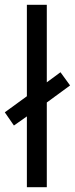

<svg xmlns="http://www.w3.org/2000/svg" viewBox="-37 -780 312 800"><path d="M75 0H158V-353L255 -424L215 -479L158 -437V-760H75V-379L-17 -312L21 -257L75 -295Z"/></svg>

Font: Noto Sans Gujarati UI Condensed
Style: Regular
Weight: 400
Width: 3
Designer: Jelle Bosma - Monotype Design Team, Universal Thirst
Foundry: Monotype Imaging Inc.
Version: Version 2.106